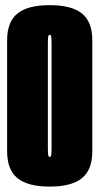

<svg xmlns="http://www.w3.org/2000/svg" viewBox="-20 -700 376 728"><path d="M168.5 7.5Q85.5 7.5 46.2 -24.5Q7 -56.5 7 -126V-547.5Q7 -617 46.2 -648.8Q85.5 -680.5 168.5 -680.5Q251.5 -680.5 290.8 -648.8Q330 -617 330 -547.5V-126Q330 -56.5 290.8 -24.5Q251.5 7.5 168.5 7.5ZM168.5 -105Q173 -105 174.2 -111.8Q175.5 -118.5 175.5 -143V-530.5Q175.5 -555 174.2 -561.5Q173 -568 168.5 -568Q164 -568 162.8 -561.5Q161.5 -555 161.5 -530.5V-143Q161.5 -118.5 162.8 -111.8Q164 -105 168.5 -105Z"/></svg>

Font: Anybody UltraCondensed ExtraBold
Style: Regular
Weight: 800
Width: 1
Designer: Tyler Finck
Foundry: Etcetera Type Company
Version: Version 1.010; ttfautohint (v1.8.3) -l 8 -r 50 -G 200 -x 14 